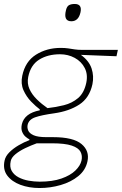

<svg xmlns="http://www.w3.org/2000/svg" viewBox="-28 -745 613 966"><path d="M171 201Q118 201 74.5 184.8Q31 168.5 8.2 137.8Q-14.5 107 -5 63Q-0.5 41 19.2 21.2Q39 1.5 66 -14.2Q93 -30 120 -40V-44Q112 -47.5 101 -56.8Q90 -66 83.5 -81.8Q77 -97.5 82 -120Q95 -175 172 -190V-195Q153 -209 129 -233.5Q105 -258 90.2 -291Q75.5 -324 84 -364Q99 -436 153.2 -470Q207.5 -504 277 -504Q299.5 -504 315.5 -501.5Q331.5 -499 347.8 -496.5Q364 -494 387 -494H565L558 -462Q512.5 -463.5 467.8 -465.5Q423 -467.5 379 -469Q420 -439 432.8 -400.5Q445.5 -362 437 -321Q422 -252 370.8 -218.8Q319.5 -185.5 245 -175Q180.5 -166 148.8 -154.8Q117 -143.5 111 -117Q108 -102.5 114 -88.2Q120 -74 141.2 -64.5Q162.5 -55 205 -55H238Q341 -55 382.2 -20.2Q423.5 14.5 412 67Q402.5 111.5 365.8 141.2Q329 171 277.2 186Q225.5 201 171 201ZM211 -201Q253 -205.5 293.8 -215.8Q334.5 -226 364.8 -251.5Q395 -277 406 -328Q415 -370.5 398.2 -403Q381.5 -435.5 348 -453.8Q314.5 -472 274 -472Q212.5 -472 169.2 -445Q126 -418 114 -358Q107.5 -325.5 120.2 -297.2Q133 -269 157.5 -245Q182 -221 211 -201ZM171 169Q236.5 169 281.2 153.2Q326 137.5 351 113.2Q376 89 382 63Q387.5 38.5 377.2 18.8Q367 -1 333 -12.5Q299 -24 233 -24H157Q128 -13.5 99.2 0.2Q70.5 14 50.2 30.5Q30 47 26 65Q19.5 95 31 115Q42.5 135 65.2 147Q88 159 116 164Q144 169 171 169ZM331 -638Q290 -638 304 -694Q308.5 -713 319.2 -719Q330 -725 348 -725Q386 -725 377 -683Q367 -638 331 -638Z"/></svg>

Font: Commissioner Loud Thin
Style: Italic
Weight: 100
Italic angle: -12°
Designer: Kostas Bartsokas
Foundry: Kostas Bartsokas
Version: Version 1.000; ttfautohint (v1.8.3)